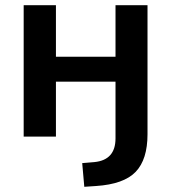

<svg xmlns="http://www.w3.org/2000/svg" viewBox="-20 -525 658 738"><path d="M304 193 296 102 343 98Q424 90 424 7V-211H195V0H71V-505H195V-307H424V-505H547V-9Q547 88 501.5 135.5Q456 183 349 190Z"/></svg>

Font: MulishBold
Style: Bold
Weight: 700
Designer: Vernon Adams
Foundry: Vernon Adams
Version: Version 3.602; ttfautohint (v1.8.3)